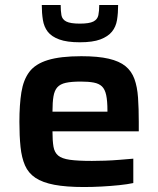

<svg xmlns="http://www.w3.org/2000/svg" viewBox="-20 -744 637 772"><path d="M318 8Q246 8 198.5 -1Q151 -10 122.5 -29Q94 -48 80.5 -79Q67 -110 62.5 -153.5Q58 -197 58 -254Q58 -323 66 -373Q74 -423 98 -455Q122 -487 172.5 -502.5Q223 -518 307 -518Q374 -518 417 -508Q460 -498 484.5 -478Q509 -458 520.5 -426.5Q532 -395 535 -351.5Q538 -308 538 -254V-216H191Q191 -178 195 -154.5Q199 -131 214 -118.5Q229 -106 261 -101.5Q293 -97 350 -97Q373 -97 402.5 -98Q432 -99 462 -101.5Q492 -104 516 -106V-8Q493 -3 459.5 0.5Q426 4 389 6Q352 8 318 8ZM412 -278V-299Q412 -338 407 -361.5Q402 -385 390 -396.5Q378 -408 357 -412Q336 -416 305 -416Q267 -416 244.5 -411Q222 -406 210.5 -393Q199 -380 195 -356.5Q191 -333 191 -295H431ZM301 -574Q249 -574 218 -585.5Q187 -597 172 -616.5Q157 -636 152.5 -663.5Q148 -691 148 -724H224Q224 -700 227 -683Q230 -666 246.5 -657.5Q263 -649 301 -649Q339 -649 355.5 -657.5Q372 -666 375.5 -683Q379 -700 379 -724H455Q455 -691 450.5 -663.5Q446 -636 430 -616.5Q414 -597 383.5 -585.5Q353 -574 301 -574Z"/></svg>

Font: Saira SemiExpanded SemiBold
Style: Regular
Weight: 600
Width: 6
Designer: Hector Gatti with collaboration of the Omnibus-Type team
Foundry: Omnibus-Type
Version: Version 1.101